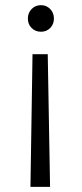

<svg xmlns="http://www.w3.org/2000/svg" viewBox="-20 -581 317 744"><path d="M106 -371H165L174 143H98ZM189 -509Q189 -487 174.5 -472.5Q160 -458 139 -458Q117 -458 102.5 -472.5Q88 -487 88 -509Q88 -531 102.5 -546Q117 -561 139 -561Q160 -561 174.5 -546Q189 -531 189 -509Z"/></svg>

Font: SVN-Poppins Light
Style: Regular
Weight: 300
Designer: Ninad Kale (Devanagari), Jonny Pinhorn (Latin)
Foundry: Indian Type Foundry
Version: Version 3.002 2017; ttfautohint (v1.8.3)